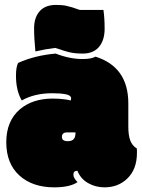

<svg xmlns="http://www.w3.org/2000/svg" viewBox="-20 -764 585 792"><path d="M374 -530.3Q509.3 -487.8 509.3 -337.4V-241.7Q509.3 -206.5 517.1 -185.1Q524.9 -163.6 544.4 -151.4Q544.9 -148.9 544.9 -142.1V-133.3Q544.9 -64 502.9 -25.4Q465.8 8.8 411.1 8.8Q374 8.8 343.3 -8.8Q312.5 -26.4 299.3 -59.6Q282.7 -59.6 282.7 -43.5Q282.7 -29.8 299.8 -12.7Q268.1 8.8 204.1 8.8Q113.8 8.8 59.8 -40.3Q5.9 -89.4 5.9 -177.5Q5.9 -265.6 63 -314Q115.2 -357.4 198.2 -357.4Q226.6 -357.4 252.9 -353.5Q270.5 -350.1 272 -349.6Q273.4 -354.5 273.4 -357.9Q273.4 -370.6 252 -375Q230.5 -379.4 195.8 -379.4Q122.1 -379.4 69.8 -349.6Q45.9 -390.1 45.9 -452.1Q45.9 -487.3 54.7 -504.4Q122.6 -535.2 209.5 -543Q267.1 -520.5 321.3 -520.5Q356.4 -520.5 374 -530.3ZM255.9 -217.8Q235.4 -217.8 235.4 -199.2Q235.4 -181.6 259.3 -181.6Q275.9 -181.6 283.7 -189.7Q291.5 -197.8 291.5 -217.8Q291.5 -217.8 255.9 -217.8ZM321.3 -543Q287.1 -543 262.9 -549.3Q238.8 -555.7 229.5 -559.6Q208.5 -565.9 207.5 -566.4Q167.5 -561.5 126 -551.8Q120.6 -606.4 120.6 -647.2Q120.6 -688 140.1 -713.4Q163.1 -743.7 210.9 -743.7Q239.7 -743.7 254.9 -739.7Q270 -735.8 274.4 -734.6Q278.8 -733.4 282.5 -732.2Q286.1 -731 294.4 -728Q302.7 -725.1 309.1 -723.1Q309.1 -723.1 406.7 -723.1Q411.6 -689 411.6 -645.5Q411.6 -602.1 392.1 -575.2Q368.7 -543 321.3 -543Z"/></svg>

Font: Modak
Style: Regular
Weight: 400
Version: Version 1.036;PS Version 1.000;hotconv 1.0.79;makeotf.lib2.5